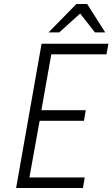

<svg xmlns="http://www.w3.org/2000/svg" viewBox="-20 -945 565 965"><path d="M382.8 -877 277.8 -782.2H224.1L363.8 -924.8H418L508.8 -782.2H457ZM515.1 -671.9H237.8L188 -391.1H411.1L401.9 -337.9H179.2L127.9 -53.2H405.8L397 0H61L189 -725.1H524.9Z"/></svg>

Font: Stilu Light
Style: Italic
Weight: 300
Italic angle: -10°
Designer: Genilson Lima Santos
Foundry: Genilson Lima Santos
Version: Version 1.200;PS 001.200;hotconv 1.0.88;makeotf.lib2.5.64775